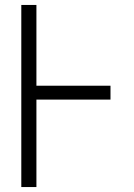

<svg xmlns="http://www.w3.org/2000/svg" viewBox="-20 -755 540 775"><path d="M66 0V-735H127V-409H426V-353H127V0Z"/></svg>

Font: Iosevka SS18 Light
Style: Regular
Weight: 300
Monospace: yes
Designer: Belleve Invis
Foundry: Belleve Invis
Version: Version 25.1.1; ttfautohint (v1.8.4)